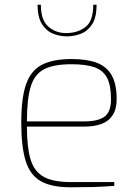

<svg xmlns="http://www.w3.org/2000/svg" viewBox="-20 -787 584 813"><path d="M278 6Q198 6 152.5 -20Q107 -46 88.5 -106Q70 -166 70 -268Q70 -372 90.5 -430.5Q111 -489 158 -513Q205 -537 283 -537Q347 -537 389 -521.5Q431 -506 452.5 -469Q474 -432 474 -367Q474 -326 457.5 -300Q441 -274 410.5 -262.5Q380 -251 338 -251H94Q94 -165 109 -113.5Q124 -62 164 -39Q204 -16 280 -16H464V0Q413 4 371.5 5Q330 6 278 6ZM94 -273H338Q395 -273 422.5 -293Q450 -313 450 -367Q450 -425 433.5 -457Q417 -489 380.5 -502Q344 -515 283 -515Q209 -515 168 -494.5Q127 -474 110.5 -421.5Q94 -369 94 -273ZM263 -633Q233 -633 204.5 -644.5Q176 -656 157.5 -685.5Q139 -715 139 -767H153Q153 -701 185.5 -673.5Q218 -646 263 -647Q312 -648 343.5 -674Q375 -700 375 -767H389Q389 -713 370 -684Q351 -655 322 -644Q293 -633 263 -633Z"/></svg>

Font: Exo Thin Thin
Style: Regular
Weight: 250
Version: Version 2.000